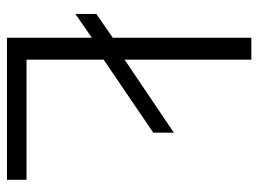

<svg xmlns="http://www.w3.org/2000/svg" viewBox="-115 -625 740 550"><g transform="rotate(90 255.0 -350.0)"><path d="M20 -196V-256L88 -303V-700H151V-337L360 -478V-419L151 -277V-56H495V0H88V-243Z"/></g></svg>

Font: Georama Light
Style: Regular
Weight: 300
Designer: Jean-Baptiste Levee
Foundry: Production Type
Version: Version 1.000